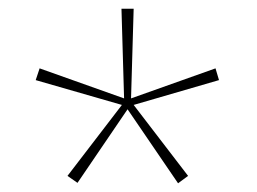

<svg xmlns="http://www.w3.org/2000/svg" viewBox="-20 -778 591 441"><path d="M287 -758 281 -552 475 -621 483 -594 287 -537 412 -374 389 -357 273 -527 158 -358 135 -374 260 -537 62 -594 71 -621 265 -552 259 -758Z"/></svg>

Font: Noto Sans Thaana Thin
Style: Regular
Weight: 100
Designer: David Williams
Foundry: Google Inc.
Version: Version 3.001; ttfautohint (v1.8.4.7-5d5b)